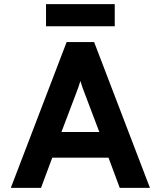

<svg xmlns="http://www.w3.org/2000/svg" viewBox="-20 -902 772 922"><path d="M201 -776H531V-882H201ZM555 0H700L432 -700H300L32 0H177L231 -145H501ZM457 -268H275L344 -450C351 -468 361 -495 366 -513C371 -495 381 -468 388 -450Z"/></svg>

Font: Overpass ExtraBold
Style: Regular
Weight: 800
Designer: Delve Withrington, Thomas Jockin
Foundry: Delve Fonts
Version: Version 3.000;DELV;Overpass